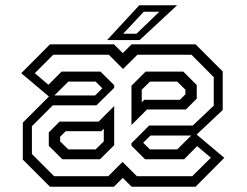

<svg xmlns="http://www.w3.org/2000/svg" viewBox="-20 -708 935 728"><path d="M169.5 0 66.5 -103V-243L169.5 -346H340.5L373.5 -378.5V-368L342.5 -398.5H239L174.5 -334.5L60.5 -430.5L169.5 -540H412L445.5 -506.5L479 -540H721.5L824.5 -437V-291L721.5 -194H550.5L517.5 -161.5V-172L548.5 -141.5H652L716.5 -205.5L830.5 -109.5L721.5 0H479L445.5 -33.5L412 0ZM185 -40H390.5L444.5 -94L499 -40H709L779.5 -110L727.5 -154L678 -104H530L478.5 -155.5V-165L545.5 -232H711L790.5 -307.5V-415.5L706 -500.5H501L446.5 -446.5L392.5 -500.5H182L112 -430.5L163.5 -386.5L213.5 -436.5H361L413 -385V-375L345.5 -308.5H180L101 -229.5V-124ZM216.5 -104 165 -155V-206L206 -247H354L413 -306V-157.5L359 -104ZM478.5 -234V-383L532 -436.5H675L726 -385.5V-334L685 -293H537.5ZM239 -141.5H342.5L373.5 -172V-220L364 -210.5H229L208 -189.5V-172ZM517.5 -320 527 -329.5H662L683 -350.5V-368L652 -398.5H548.5L517.5 -368ZM386 -556 508 -688H651.5L509.5 -556ZM447 -580H497.5L584 -663.5H525Z"/></svg>

Font: Tourney Thin
Style: Regular
Weight: 400
Version: Version 1.015